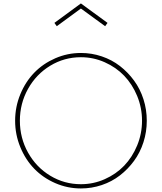

<svg xmlns="http://www.w3.org/2000/svg" viewBox="-20 -1068 930 1103"><path d="M444.8 14.6Q367.7 14.6 297.6 -15.9Q227.5 -46.4 177 -98.4Q126.5 -150.4 96.7 -222.7Q66.9 -294.9 66.9 -374.5Q66.9 -454.1 96.7 -526.4Q126.5 -598.6 177 -650.6Q227.5 -702.6 297.6 -733.2Q367.7 -763.7 444.8 -763.7Q506.8 -763.7 564.7 -744.1Q622.6 -724.6 668.9 -688.7Q715.3 -652.8 750.2 -605Q785.2 -557.1 804.2 -497.8Q823.2 -438.5 823.2 -374.5Q823.2 -310.5 804.2 -251.2Q785.2 -191.9 750.2 -144Q715.3 -96.2 668.9 -60.3Q622.6 -24.4 564.7 -4.9Q506.8 14.6 444.8 14.6ZM444.8 -739.3Q349.1 -739.3 268.6 -690.4Q188 -641.6 141.1 -557.6Q94.2 -473.6 94.2 -374.5Q94.2 -275.4 141.1 -191.4Q188 -107.4 268.6 -58.6Q349.1 -9.8 444.8 -9.8Q516.6 -9.8 581.5 -38.6Q646.5 -67.4 693.4 -116.2Q740.2 -165 768.1 -232.7Q795.9 -300.3 795.9 -374.5Q795.9 -448.7 768.1 -516.4Q740.2 -584 693.4 -632.8Q646.5 -681.6 581.5 -710.4Q516.6 -739.3 444.8 -739.3ZM292.5 -936.5 444.8 -1048.3 597.7 -936.5 584 -917.5 444.8 -1019 306.2 -917.5Z"/></svg>

Font: Spartan MB Thin
Style: Regular
Weight: 100
Designer: Matt Bailey, Mirko Velimirovic
Foundry: Matt Bailey
Version: Version 1.005